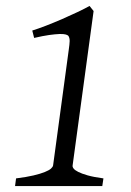

<svg xmlns="http://www.w3.org/2000/svg" viewBox="-20 -628 442 648"><path d="M325.2 0H30.8L34.2 -25.9Q69.3 -30.3 93 -35.9Q116.7 -41.5 131.1 -47.4Q145.5 -53.2 151.9 -58.8Q158.2 -64.5 159.2 -69.8L211.9 -459Q214.8 -478.5 215.1 -489.3Q215.3 -500 210.9 -506.8Q208.5 -509.8 201.4 -511.7Q194.3 -513.7 180.4 -513.2Q166.5 -512.7 145.5 -509.8Q124.5 -506.8 95.2 -500L88.9 -524.9Q107.9 -530.8 134.5 -541Q161.1 -551.3 188.7 -563.2Q216.3 -575.2 241.5 -587.2Q266.6 -599.1 282.2 -607.9L295.9 -590.8L225.1 -69.8Q224.1 -64.9 228.3 -59.3Q232.4 -53.7 243.9 -47.9Q255.4 -42 275.9 -36.1Q296.4 -30.3 329.1 -25.9Z"/></svg>

Font: Gentium Plus Afr
Style: Italic
Weight: 400
Italic angle: -8°
Designer: J. Victor Gaultney, Annie Olsen, Iska Routamaa, Becca Hirsbrunner
Foundry: SIL International
Version: Version 5.000